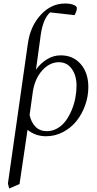

<svg xmlns="http://www.w3.org/2000/svg" viewBox="-20 -766 548 1089"><path d="M24.9 274.9 138.2 -520Q151.9 -617.2 210.9 -681.6Q270 -746.1 349.1 -746.1Q377.4 -746.1 396.7 -738.8Q416 -731.4 416 -720.2Q416 -703.6 402.8 -680.2L264.2 -695.8Q223.6 -658.7 210.9 -566.9L184.1 -371.1Q210.9 -408.2 247.3 -430.2Q283.7 -452.1 324.2 -452.1Q395 -452.1 438 -402.3Q481 -352.5 481 -272Q481 -219.2 462.9 -168.7Q444.8 -118.2 413.6 -79.3Q382.3 -40.5 337.2 -16.8Q292 6.8 241.2 6.8Q181.2 6.8 136.2 -29.8L90.8 277.8L32.2 303.2ZM147.9 -113.8Q156.7 -71.8 181.6 -46.9Q206.5 -22 246.1 -22Q277.8 -22 305.9 -38.3Q334 -54.7 353.3 -81.3Q372.6 -107.9 386.7 -141.8Q400.9 -175.8 407.5 -211.2Q414.1 -246.6 414.1 -279.8Q414.1 -337.9 387 -375.5Q359.9 -413.1 314 -413.1Q261.7 -413.1 219.5 -366.5Q177.2 -319.8 166 -244.1Z"/></svg>

Font: Dihjauti
Style: Italic
Weight: 400
Italic angle: -9°
Designer: T. Christopher White
Version: Version 3.0.0